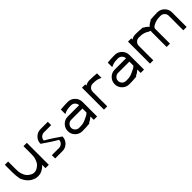

<svg xmlns="http://www.w3.org/2000/svg" viewBox="344 -1789 3087 3087"><g transform="rotate(-45 1888.0 -245.0)"><path d="M569.2 -500V0H493.3V-75.8Q452.5 -30.8 402.5 -8.3Q365 10 319.2 10Q273.3 10 235.8 -8.3Q140 -45 85.8 -166.7Q69.2 -248.3 69.2 -333.3V-500H144.2V-333.3Q144.2 -309.2 145.4 -289.2Q146.7 -269.2 148.3 -257.5Q150 -245.8 154.2 -230.8Q158.3 -215.8 160.4 -210.4Q162.5 -205 169.6 -188.8Q176.7 -172.5 179.2 -166.7H180Q185.8 -152.5 202.9 -134.2Q220 -115.8 235.8 -107.5Q273.3 -76.7 319.2 -76.7Q365 -76.7 402.5 -107.5Q417.5 -115.8 434.6 -133.8Q451.7 -151.7 457.5 -166.7H458.3Q460.8 -172.5 467.9 -188.8Q475 -205 477.1 -210.4Q479.2 -215.8 483.3 -230.8Q487.5 -245.8 489.2 -257.5Q490.8 -269.2 492.1 -289.2Q493.3 -309.2 493.3 -333.3V-500Z M880 -75Q915.8 -75.8 942.9 -102.5Q970 -129.2 970 -166.7H970.8Q939.2 -184.2 902.5 -207.1Q865.8 -230 841.2 -246.2Q816.7 -262.5 774.6 -291.7Q732.5 -320.8 713.3 -333.3Q713.3 -402.5 762.1 -451.2Q810.8 -500 880 -500H1046.7V-424.2H880Q843.3 -423.3 816.2 -397.1Q789.2 -370.8 789.2 -333.3H788.3Q820 -315.8 857.1 -292.9Q894.2 -270 918.3 -253.8Q942.5 -237.5 985.4 -208.3Q1028.3 -179.2 1046.7 -166.7Q1046.7 -97.5 997.9 -48.8Q949.2 0 880 0H713.3V-75Z M1591.7 -76.7Q1550 -38.3 1500.8 -16.7V-8.3Q1419.2 0 1334.2 0Q1265 0 1216.3 -48.8Q1167.5 -97.5 1167.5 -166.7Q1167.5 -235.8 1216.3 -284.6Q1265 -333.3 1334.2 -333.3H1591.7Q1590.8 -369.2 1564.6 -396.2Q1538.3 -423.3 1500.8 -423.3V-424.2Q1476.7 -424.2 1456.7 -422.9Q1436.7 -421.7 1425 -420Q1413.3 -418.3 1398.3 -414.2Q1383.3 -410 1377.9 -407.9Q1372.5 -405.8 1356.3 -398.8Q1340 -391.7 1334.2 -389.2V-491.7Q1415.8 -500 1500.8 -500Q1569.2 -500 1618.3 -450.8Q1667.5 -401.7 1667.5 -333.3V0H1591.7ZM1500.8 -110Q1508.3 -114.2 1525.4 -122.1Q1542.5 -130 1551.7 -135Q1560.8 -140 1572.5 -148.8Q1584.2 -157.5 1591.7 -166.7V-257.5H1334.2Q1297.5 -256.7 1270.4 -230.4Q1243.3 -204.2 1243.3 -166.7H1242.5Q1243.3 -130 1269.6 -102.9Q1295.8 -75.8 1334.2 -75.8V-75Q1358.3 -75 1378.3 -76.2Q1398.3 -77.5 1410 -79.2Q1421.7 -80.8 1436.7 -85Q1451.7 -89.2 1457.1 -91.2Q1462.5 -93.3 1478.8 -100.4Q1495 -107.5 1500.8 -110Z M1990 -500Q2075 -500 2156.7 -491.7V-389.2Q2150.8 -391.7 2134.6 -398.8Q2118.3 -405.8 2112.9 -407.9Q2107.5 -410 2092.5 -414.2Q2077.5 -418.3 2065.8 -420Q2054.2 -421.7 2034.2 -422.9Q2014.2 -424.2 1990 -424.2Q1953.3 -423.3 1926.2 -397.1Q1899.2 -370.8 1899.2 -333.3H1898.3V0H1823.3V-500H1898.3V-472.5Q1940 -500 1990 -500Z M2658.3 -76.7Q2616.7 -38.3 2567.5 -16.7V-8.3Q2485.8 0 2400.8 0Q2331.7 0 2282.9 -48.8Q2234.2 -97.5 2234.2 -166.7Q2234.2 -235.8 2282.9 -284.6Q2331.7 -333.3 2400.8 -333.3H2658.3Q2657.5 -369.2 2631.2 -396.2Q2605 -423.3 2567.5 -423.3V-424.2Q2543.3 -424.2 2523.3 -422.9Q2503.3 -421.7 2491.7 -420Q2480 -418.3 2465 -414.2Q2450 -410 2444.6 -407.9Q2439.2 -405.8 2422.9 -398.8Q2406.7 -391.7 2400.8 -389.2V-491.7Q2482.5 -500 2567.5 -500Q2635.8 -500 2685 -450.8Q2734.2 -401.7 2734.2 -333.3V0H2658.3ZM2567.5 -110Q2575 -114.2 2592.1 -122.1Q2609.2 -130 2618.3 -135Q2627.5 -140 2639.2 -148.8Q2650.8 -157.5 2658.3 -166.7V-257.5H2400.8Q2364.2 -256.7 2337.1 -230.4Q2310 -204.2 2310 -166.7H2309.2Q2310 -130 2336.2 -102.9Q2362.5 -75.8 2400.8 -75.8V-75Q2425 -75 2445 -76.2Q2465 -77.5 2476.7 -79.2Q2488.3 -80.8 2503.3 -85Q2518.3 -89.2 2523.8 -91.2Q2529.2 -93.3 2545.4 -100.4Q2561.7 -107.5 2567.5 -110Z M3036.7 -500Q3121.7 -500 3203.3 -491.7V-483.3Q3250 -462.5 3284.2 -421.7Q3315 -458.3 3370 -483.3V-491.7Q3451.7 -500 3536.7 -500Q3605 -500 3654.2 -450.8Q3703.3 -401.7 3703.3 -333.3V0H3627.5V-333.3Q3626.7 -369.2 3600.4 -396.2Q3574.2 -423.3 3536.7 -423.3V-424.2Q3512.5 -424.2 3492.5 -422.9Q3472.5 -421.7 3460.8 -420Q3449.2 -418.3 3434.2 -414.2Q3419.2 -410 3413.8 -407.9Q3408.3 -405.8 3392.1 -398.8Q3375.8 -391.7 3370 -389.2Q3354.2 -380 3346.7 -375Q3339.2 -370 3331.7 -358.8Q3324.2 -347.5 3324.2 -333.3V0H3248.3V-340.8Q3249.2 -352.5 3252.5 -363.3Q3244.2 -369.2 3203.3 -385V-389.2Q3197.5 -391.7 3181.2 -398.8Q3165 -405.8 3159.6 -407.9Q3154.2 -410 3139.2 -414.2Q3124.2 -418.3 3112.5 -420Q3100.8 -421.7 3080.8 -422.9Q3060.8 -424.2 3036.7 -424.2Q3000 -423.3 2972.9 -397.1Q2945.8 -370.8 2945.8 -333.3H2945V0H2870V-500H2945V-472.5Q2986.7 -500 3036.7 -500Z"/></g></svg>

Font: 0xA000
Style: Regular
Weight: 400
Version: Version 0.1